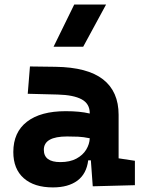

<svg xmlns="http://www.w3.org/2000/svg" viewBox="-20 -815 626 845"><path d="M388.2 4.9 379.9 -109.4H368.2Q360.8 -49.8 320.6 -20Q280.3 9.8 212.9 9.8Q130.4 9.8 84.5 -30.8Q38.6 -71.3 38.6 -146Q38.6 -232.9 98.6 -279.3Q158.7 -325.7 269 -325.7Q301.3 -325.7 326.4 -323.2Q351.6 -320.8 375 -315.4V-316.9Q375 -358.4 339.6 -377.7Q304.2 -397 234.4 -398.9L102.1 -402.3L111.8 -522.5L224.6 -521Q365.2 -519 433.6 -465.6Q502 -412.1 502 -309.6V-118.2L573.7 -107.4V0ZM375 -206.5Q346.7 -212.4 323.7 -213.4Q300.8 -214.4 275.4 -214.4Q172.9 -214.4 172.9 -155.8Q172.9 -101.6 245.6 -101.6Q287.6 -101.6 316.2 -116.9Q344.7 -132.3 359.4 -156.5Q374 -180.7 375 -206.5ZM215.8 -609.4 306.6 -794.9H446.8L346.2 -609.4Z"/></svg>

Font: Cascadia Code NF
Style: Bold
Weight: 700
Monospace: yes
Designer: Aaron Bell
Foundry: Saja Typeworks
Version: Version 2404.023; ttfautohint (v1.8.4)